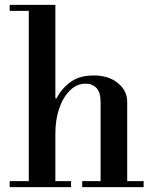

<svg xmlns="http://www.w3.org/2000/svg" viewBox="-20 -774 636 794"><path d="M396 -15V-353Q396 -391 379.5 -409.5Q363 -428 333 -428Q299 -428 270.5 -401Q242 -374 225.5 -327.5Q209 -281 209 -222L189 -367H213Q235 -408 272 -435Q309 -462 368 -462Q429 -462 467.5 -430.5Q506 -399 506 -353V-15ZM20 0V-25H274V0ZM320 0V-25H574V0ZM99 -15V-738H209V-15ZM20 -729V-754H209V-729Z"/></svg>

Font: Libre Bodoni
Style: Regular
Weight: 400
Designer: Pablo Impallari, Rodrigo Fuenzalida
Foundry: Impallari Type
Version: Version 2.005;gftools[0.9.23]